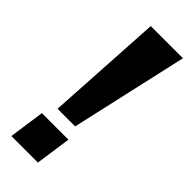

<svg xmlns="http://www.w3.org/2000/svg" viewBox="-228 -716 747 747"><g transform="rotate(45 145.0 -343.0)"><path d="M172 -202H75L104 -686H281ZM169 0H23L44 -147H190Z"/></g></svg>

Font: Chivo
Style: Bold Italic
Weight: 700
Italic angle: -8.05°
Designer: Hector Gatti
Foundry: Omnibus-Type
Version: Version 1.007